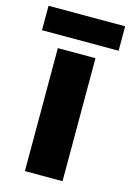

<svg xmlns="http://www.w3.org/2000/svg" viewBox="-124 -772 564 828"><g transform="rotate(15 158.0 -357.5)"><path d="M329 -715H-13V-606H329ZM241 0V-549H73V0Z"/></g></svg>

Font: Noto Sans Telugu ExtraBold
Style: Regular
Weight: 800
Designer: Jelle Bosma - Monotype Design Team
Foundry: Monotype Imaging Inc.
Version: Version 2.005